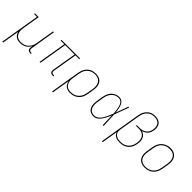

<svg xmlns="http://www.w3.org/2000/svg" viewBox="164 -1905 3272 3272"><g transform="rotate(45 1800.0 -269.0)"><path d="M16 205 135 -511H66V-530H159L108 -220Q103 -195 102 -169Q101 -143 106 -119Q111 -95 122.5 -74Q134 -53 153 -38Q172 -23 196.5 -17Q221 -11 246 -11Q270 -11 295 -16Q320 -21 342.5 -33Q365 -45 384 -63.5Q403 -82 416.5 -104.5Q430 -127 437.5 -150.5Q445 -174 449 -199L504 -530H525L449 -68Q447 -57 448.5 -45.5Q450 -34 456.5 -26Q463 -18 474 -14.5Q485 -11 496 -11H509V8H493Q478 8 463.5 3.5Q449 -1 439.5 -11.5Q430 -22 427.5 -37.5Q425 -53 428 -68L433 -104Q420 -78 399.5 -55.5Q379 -33 353.5 -18.5Q328 -4 300 2Q272 8 245 8Q217 8 191 2Q165 -4 144 -19Q123 -34 109 -56Q95 -78 88 -103L37 205Z M1034 8Q1019 8 1004 3.5Q989 -1 979.5 -11.5Q970 -22 968 -37.5Q966 -53 968 -68L1042 -511H815L730 0H709L794 -511H705L708 -530H1155L1152 -511H1063L989 -68Q987 -57 988.5 -45.5Q990 -34 997 -26Q1004 -18 1015 -14.5Q1026 -11 1037 -11H1050V8Z M1216 205 1305 -333Q1310 -360 1318.5 -386.5Q1327 -413 1341.5 -437Q1356 -461 1377.5 -481.5Q1399 -502 1424 -515Q1449 -528 1476.5 -533Q1504 -538 1530 -538Q1559 -538 1587 -531.5Q1615 -525 1637.5 -509.5Q1660 -494 1674.5 -471Q1689 -448 1695.5 -421Q1702 -394 1701.5 -365Q1701 -336 1696 -307L1678 -197Q1673 -170 1664.5 -143Q1656 -116 1640.5 -92Q1625 -68 1603 -48Q1581 -28 1555 -15Q1529 -2 1502 3Q1475 8 1447 8Q1418 8 1390 0.5Q1362 -7 1341 -24.5Q1320 -42 1307.5 -67Q1295 -92 1291 -120L1237 205ZM1447 -11Q1472 -11 1497 -15.5Q1522 -20 1545.5 -32Q1569 -44 1589 -62.5Q1609 -81 1623 -103.5Q1637 -126 1645 -150.5Q1653 -175 1657 -200L1676 -310Q1680 -336 1680.5 -362Q1681 -388 1675.5 -412Q1670 -436 1657.5 -457.5Q1645 -479 1625.5 -493Q1606 -507 1581 -513Q1556 -519 1530 -519Q1506 -519 1481 -514Q1456 -509 1433 -497Q1410 -485 1391 -466.5Q1372 -448 1358.5 -425.5Q1345 -403 1337.5 -379Q1330 -355 1326 -330L1308 -221Q1303 -196 1302 -170Q1301 -144 1306 -120Q1311 -96 1322.5 -74.5Q1334 -53 1353 -38Q1372 -23 1396.5 -17Q1421 -11 1447 -11Z M2015 8Q1988 8 1961.5 0.5Q1935 -7 1915.5 -23.5Q1896 -40 1884.5 -64Q1873 -88 1868.5 -114Q1864 -140 1865.5 -168Q1867 -196 1871 -223L1889 -333Q1894 -359 1901.5 -384.5Q1909 -410 1922 -433.5Q1935 -457 1954 -477.5Q1973 -498 1996.5 -512Q2020 -526 2046 -532Q2072 -538 2098 -538Q2124 -538 2146.5 -526.5Q2169 -515 2184 -496Q2199 -477 2207.5 -453.5Q2216 -430 2222 -405.5Q2228 -381 2231.5 -356Q2235 -331 2237 -306Q2258 -362 2278 -418Q2298 -474 2318 -530H2339Q2314 -464 2290 -397.5Q2266 -331 2241 -265Q2245 -199 2247.5 -132.5Q2250 -66 2253 0H2232Q2230 -57 2228.5 -113.5Q2227 -170 2225 -226Q2215 -201 2203.5 -176Q2192 -151 2178.5 -126.5Q2165 -102 2149 -78.5Q2133 -55 2113 -35.5Q2093 -16 2067.5 -4Q2042 8 2015 8ZM2015 -11Q2043 -11 2069 -26Q2095 -41 2115 -63Q2135 -85 2150 -110Q2165 -135 2177.5 -161.5Q2190 -188 2201.5 -214.5Q2213 -241 2223 -268Q2222 -288 2220 -307.5Q2218 -327 2215.5 -346.5Q2213 -366 2209.5 -385Q2206 -404 2200.5 -422.5Q2195 -441 2187 -458.5Q2179 -476 2166.5 -489.5Q2154 -503 2136 -511Q2118 -519 2098 -519Q2075 -519 2051 -513.5Q2027 -508 2006 -495Q1985 -482 1968 -462.5Q1951 -443 1939 -421.5Q1927 -400 1920.5 -377Q1914 -354 1910 -330L1892 -220Q1887 -196 1886 -171Q1885 -146 1888.5 -122.5Q1892 -99 1901.5 -77.5Q1911 -56 1927.5 -40.5Q1944 -25 1967.5 -18Q1991 -11 2015 -11Z M2416 205 2539 -538Q2544 -565 2552 -591Q2560 -617 2574 -641Q2588 -665 2608.5 -685.5Q2629 -706 2653.5 -719.5Q2678 -733 2705 -738Q2732 -743 2758 -743Q2795 -743 2830 -731Q2865 -719 2886.5 -692Q2908 -665 2913.5 -628Q2919 -591 2913 -554Q2909 -528 2899 -502.5Q2889 -477 2870.5 -456Q2852 -435 2827.5 -421Q2803 -407 2777 -400Q2807 -391 2831 -370.5Q2855 -350 2867.5 -322Q2880 -294 2881.5 -260.5Q2883 -227 2877 -194Q2873 -167 2864 -140Q2855 -113 2839.5 -89Q2824 -65 2801.5 -45Q2779 -25 2752.5 -13Q2726 -1 2698.5 3.5Q2671 8 2644 8Q2618 8 2592.5 3.5Q2567 -1 2545.5 -12Q2524 -23 2508 -42Q2492 -61 2485 -84L2437 205ZM2643 -11Q2668 -11 2693.5 -15Q2719 -19 2743 -30.5Q2767 -42 2787.5 -60Q2808 -78 2822.5 -100.5Q2837 -123 2845 -147.5Q2853 -172 2857 -197Q2861 -222 2861 -247Q2861 -272 2854.5 -295Q2848 -318 2834.5 -337Q2821 -356 2801 -368.5Q2781 -381 2757 -386Q2733 -391 2708 -391H2639L2643 -410H2712Q2732 -410 2753 -413Q2774 -416 2794 -424.5Q2814 -433 2831.5 -446.5Q2849 -460 2862 -477.5Q2875 -495 2882 -515.5Q2889 -536 2892 -556Q2898 -589 2893.5 -621.5Q2889 -654 2870 -678Q2851 -702 2820.5 -713Q2790 -724 2757 -724Q2734 -724 2709 -719Q2684 -714 2662 -701.5Q2640 -689 2621.5 -670Q2603 -651 2590.5 -629Q2578 -607 2571 -583Q2564 -559 2560 -535L2497 -158Q2494 -137 2495 -116Q2496 -95 2505 -77Q2514 -59 2529 -46Q2544 -33 2562.5 -25Q2581 -17 2601.5 -14Q2622 -11 2643 -11Z M3246 8Q3217 8 3189 1.5Q3161 -5 3138.5 -20Q3116 -35 3101 -58.5Q3086 -82 3079.5 -109Q3073 -136 3073.5 -165Q3074 -194 3079 -223L3097 -333Q3102 -361 3111 -387.5Q3120 -414 3135.5 -438.5Q3151 -463 3173 -483Q3195 -503 3221 -515.5Q3247 -528 3274.5 -534.5Q3302 -541 3329 -541Q3358 -541 3386 -533.5Q3414 -526 3436.5 -510.5Q3459 -495 3474 -472Q3489 -449 3495.5 -421.5Q3502 -394 3501.5 -365Q3501 -336 3496 -307L3478 -197Q3473 -169 3464 -142.5Q3455 -116 3439.5 -91.5Q3424 -67 3402 -47Q3380 -27 3354 -14.5Q3328 -2 3300.5 3Q3273 8 3246 8ZM3246 -11Q3271 -11 3296.5 -15.5Q3322 -20 3345.5 -32Q3369 -44 3389 -62.5Q3409 -81 3423 -103.5Q3437 -126 3445 -150.5Q3453 -175 3457 -200L3476 -310Q3480 -336 3480.5 -362.5Q3481 -389 3475.5 -413.5Q3470 -438 3457 -459Q3444 -480 3423.5 -494Q3403 -508 3378 -513.5Q3353 -519 3326 -519Q3301 -519 3276.5 -514Q3252 -509 3228.5 -497Q3205 -485 3185 -466.5Q3165 -448 3151.5 -426Q3138 -404 3130 -379.5Q3122 -355 3118 -330L3100 -220Q3095 -194 3094.5 -168Q3094 -142 3099.5 -117.5Q3105 -93 3117.5 -72Q3130 -51 3150 -37Q3170 -23 3195 -17Q3220 -11 3246 -11Z"/></g></svg>

Font: Iosevka Slab ThExObl
Style: Regular
Weight: 100
Width: 7
Italic angle: -9°
Monospace: yes
Designer: Belleve Invis
Foundry: Belleve Invis
Version: Version 11.1.1; ttfautohint (v1.8.3)